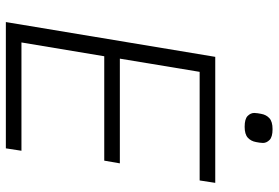

<svg xmlns="http://www.w3.org/2000/svg" viewBox="-164 -764 929 640"><g transform="rotate(90 300.0 -444.5)"><path d="M54 0 170 -698H590L582 -646H220L176 -380H525L516 -328H168L122 -52H483L475 0ZM403 -796Q377 -796 367 -806Q357 -816 357 -828Q357 -833 358 -839.5Q359 -846 360 -851Q363 -868 374.5 -878.5Q386 -889 411 -889Q437 -889 447 -879Q457 -869 457 -857Q457 -852 456 -845.5Q455 -839 454 -834Q451 -817 439.5 -806.5Q428 -796 403 -796Z"/></g></svg>

Font: IBM Plex Mono Light
Style: Italic
Weight: 300
Italic angle: -9°
Monospace: yes
Designer: Mike Abbink, Paul van der Laan, Pieter van Rosmalen
Foundry: Bold Monday
Version: Version 2.3